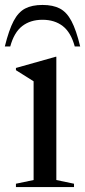

<svg xmlns="http://www.w3.org/2000/svg" viewBox="-40 -757 345 777"><path d="M188 -527.5V-28.5L259.5 -13.5V0H24.5V-13.5L96 -28.5V-428L24.5 -473V-482L186 -527.5ZM132 -677Q83 -677 50 -651.5Q17 -626 1.5 -569H-20.5Q-4 -635.5 15 -671.8Q34 -708 61.8 -722.5Q89.5 -737 132 -737Q174.5 -737 202.2 -722.5Q230 -708 249.2 -671.8Q268.5 -635.5 284.5 -569H262.5Q247 -626 214 -651.5Q181 -677 132 -677Z"/></svg>

Font: Newsreader 72pt
Style: Regular
Weight: 400
Designer: Hugues Gentile
Foundry: Production Type
Version: Version 1.003; ttfautohint (v1.8.3)